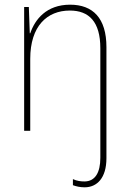

<svg xmlns="http://www.w3.org/2000/svg" viewBox="-20 -558 553 819"><path d="M341 241C394 241 434 201 434 117V-357C434 -481 376 -538 279 -538C178 -538 129 -475 109 -416H107L103 -528H83V0H109V-307C109 -447 181 -513 278 -513C359 -513 408 -466 408 -352V115C408 178 386 216 340 216C325 216 308 214 291 206V232C305 237 321 241 341 241Z"/></svg>

Font: Noto Sans Armenian SemiCondensed Thin
Style: Regular
Weight: 100
Width: 4
Designer: Monotype Design Team
Foundry: Monotype Imaging Inc.
Version: Version 2.008